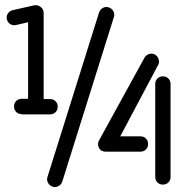

<svg xmlns="http://www.w3.org/2000/svg" viewBox="-20 -694 726 752"><path d="M66 -246 65 -247Q52 -247 43.5 -255.5Q35 -264 35 -277Q35 -290 43.5 -298.5Q52 -307 65 -307H90V-607L43 -596Q31 -593 20.5 -599.5Q10 -606 7 -618Q4 -630 10.5 -640.5Q17 -651 29 -654L113 -673Q127 -676 139 -667Q151 -658 151 -643V-306H176Q189 -306 197.5 -297.5Q206 -289 206 -276Q206 -263 197.5 -254.5Q189 -246 176 -246H121ZM395 -100H393Q375 -100 367 -116Q360 -131 369 -146L547 -470Q554 -480 566.5 -483Q579 -486 589 -479Q599 -472 602 -459.5Q605 -447 598 -437L451 -160H530Q543 -160 551.5 -151.5Q560 -143 560 -130Q560 -117 551.5 -108.5Q543 -100 530 -100ZM648 -1Q648 12 639.5 20.5Q631 29 618 29Q605 29 596.5 20.5Q588 12 588 -1V-365Q588 -378 596.5 -386.5Q605 -395 618 -395Q631 -395 639.5 -386.5Q648 -378 648 -365ZM224 17Q220 29 209 35Q198 41 186 37Q174 33 168 22Q162 11 166 -1L368 -645Q372 -657 383 -663Q394 -669 406 -665Q418 -661 424 -650Q430 -639 426 -627Z"/></svg>

Font: Beon
Style: Medium
Weight: 500
Designer: BSozoo
Foundry: BSozoo
Version: Version 001.000